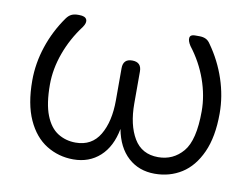

<svg xmlns="http://www.w3.org/2000/svg" viewBox="-61 -572 878 669"><g transform="rotate(10 378.5 -237.5)"><path d="M235 12Q183 12 140 -14.5Q97 -41 72 -96Q47 -151 47 -234Q47 -295 67 -355Q87 -415 124 -467Q132 -478 141.5 -482.5Q151 -487 164 -487H169Q190 -487 195 -476Q200 -465 188 -448Q151 -399 130.5 -342.5Q110 -286 110 -231Q110 -163 126 -122.5Q142 -82 170 -64.5Q198 -47 233 -47Q290 -47 318 -94Q346 -141 346 -217V-330Q346 -363 378 -363Q411 -363 411 -330V-217Q411 -141 439 -94Q467 -47 525 -47Q578 -47 612.5 -87.5Q647 -128 647 -231Q647 -286 627 -342.5Q607 -399 569 -448Q558 -465 560 -476Q562 -487 578 -487H594Q607 -487 616.5 -482.5Q626 -478 633 -467Q670 -415 690 -355Q710 -295 710 -234Q710 -151 685 -96Q660 -41 618 -14.5Q576 12 523 12Q467 12 429 -22.5Q391 -57 379 -121Q367 -57 329 -22.5Q291 12 235 12Z"/></g></svg>

Font: Zen Maru Gothic
Style: Regular
Weight: 400
Designer: Yoshimichi Ohira
Foundry: Positype
Version: Version 1.002